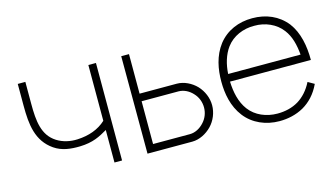

<svg xmlns="http://www.w3.org/2000/svg" viewBox="-72 -816 1871 1070"><g transform="rotate(-15 863.5 -281.0)"><path d="M480.2 -562.5V-240.6C437.5 -201 381.2 -181.2 315.6 -178.1C272.9 -176 231.3 -185.4 196.9 -207.3C125 -253.1 116.7 -335.4 116.7 -436.5V-562.5H72.9V-436.5C72.9 -327.1 83.3 -231.3 170.8 -170.8C214.6 -140.6 265.6 -135.4 317.7 -136.5C394.8 -138.5 435.4 -161.5 480.2 -187.5V0H524V-562.5Z M669.8 -562.5 670.8 0H929.2C970.8 0 1012.5 -21.9 1041.7 -52.1C1070.8 -82.3 1088.5 -125 1088.5 -167.7C1088.5 -210.4 1070.8 -252.1 1041.7 -283.3C1012.5 -313.5 970.8 -334.4 929.2 -334.4H714.6V-562.5ZM714.6 -290.6H927.1C958.3 -290.6 987.5 -275 1008.3 -252.1C1030.2 -229.2 1041.7 -199 1041.7 -167.7C1041.7 -136.5 1030.2 -106.3 1008.3 -83.3C987.5 -60.4 958.3 -43.8 927.1 -43.8H714.6Z M1551 -59.4C1514.6 -37.5 1472.9 -28.1 1429.2 -28.1C1365.6 -28.1 1304.2 -53.1 1267.7 -102.1C1233.3 -147.9 1220.8 -208.3 1218.8 -268.8H1685.4C1685.4 -349 1670.8 -429.2 1626 -488.5C1578.1 -549 1508.3 -578.1 1429.2 -578.1C1350 -578.1 1280.2 -549 1232.3 -488.5C1185.4 -427.1 1171.9 -352.1 1171.9 -281.2C1171.9 -211.5 1185.4 -135.4 1232.3 -75C1278.1 -15.6 1351 15.6 1429.2 15.6C1478.1 15.6 1526 5.2 1568.8 -18.8C1610.4 -42.7 1646.9 -80.2 1671.9 -134.4L1635.4 -155.2C1613.5 -111.5 1584.4 -80.2 1551 -59.4ZM1267.7 -460.4C1304.2 -509.4 1365.6 -535.4 1429.2 -534.4C1491.7 -535.4 1553.1 -509.4 1589.6 -460.4C1619.8 -420.8 1632.3 -370.8 1637.5 -312.5H1219.8C1222.9 -366.7 1237.5 -419.8 1267.7 -460.4Z"/></g></svg>

Font: Manrope Thin
Style: Regular
Weight: 100
Width: 4
Designer: Michael Sharanda
Foundry: Michael Sharanda
Version: Version 2.000;PS 002.000;hotconv 1.0.88;makeotf.lib2.5.64775